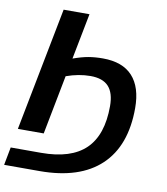

<svg xmlns="http://www.w3.org/2000/svg" viewBox="-111 -767 915 1054"><g transform="rotate(10 346.0 -240.0)"><path d="M172.4 107.4Q338.9 107.4 419.7 29.1Q500.5 -49.3 500.5 -210.4Q500.5 -283.7 468 -319.3Q435.5 -355 366.7 -355Q301.3 -355 231.9 -330.1L168 0H23.9L157.7 -688H301.8L252 -432.1Q299.8 -449.2 336.7 -455.6Q373.5 -461.9 417 -461.9Q526.9 -461.9 582.5 -401.1Q638.2 -340.3 638.2 -223.6Q638.2 -13.2 521.2 97.2Q404.3 207.5 181.2 207.5H-16.1L2.9 107.4Z"/></g></svg>

Font: Liberation Sans
Style: Bold Italic
Weight: 700
Italic angle: -12°
Designer: Steve Matteson
Foundry: Ascender Corporation
Version: Version 2.1.5